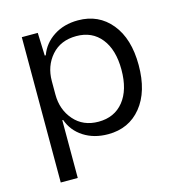

<svg xmlns="http://www.w3.org/2000/svg" viewBox="-105 -625 819 883"><g transform="rotate(-15 305.0 -183.0)"><path d="M76 167V-525H152L156 -416H161Q180 -469 229 -501Q278 -533 345 -533Q443 -533 502.5 -460.5Q562 -388 562 -262Q562 -136 503 -63.5Q444 9 345 9Q278 9 229 -22.5Q180 -54 161 -108H157V167ZM317 -58Q393 -58 436.5 -112Q480 -166 480 -262Q480 -357 437 -411Q394 -465 319 -465Q244 -465 200.5 -415.5Q157 -366 157 -294V-230Q157 -158 200.5 -108Q244 -58 317 -58Z"/></g></svg>

Font: Mona Sans
Style: Regular
Weight: 400
Designer: Deni Anggara
Foundry: GitHub
Version: Version 2.000;Glyphs 3.2.3 (3260)